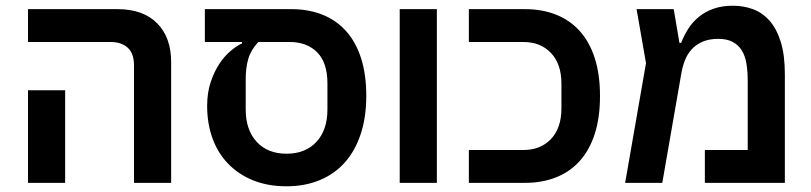

<svg xmlns="http://www.w3.org/2000/svg" viewBox="-20 -640 2839 672"><path d="M449 -411Q449 -453 427 -473Q405 -493 368 -493H78V-608H391Q481 -608 530 -558.5Q579 -509 579 -423V0H449ZM78 -324H208V0H78Z M697 -608H1000Q1059 -608 1107.5 -589Q1156 -570 1190.5 -532Q1225 -494 1243.5 -437Q1262 -380 1262 -304Q1262 -230 1242.5 -171Q1223 -112 1187 -71.5Q1151 -31 1099 -9.5Q1047 12 983 12Q917 12 865.5 -9Q814 -30 778 -67.5Q742 -105 723.5 -156.5Q705 -208 705 -269Q705 -316 717.5 -353Q730 -390 748 -417Q766 -444 787.5 -462Q809 -480 827 -488V-493H697ZM983 -102Q1049 -102 1087.5 -143.5Q1126 -185 1126 -257V-348Q1126 -421 1090 -457Q1054 -493 994 -493H884Q858 -465 849 -434Q840 -403 840 -364V-257Q840 -185 878.5 -143.5Q917 -102 983 -102Z M1379 -608H1509V0H1379Z M1621 -115H1812Q1872 -115 1908.5 -153.5Q1945 -192 1945 -261V-347Q1945 -416 1908.5 -454.5Q1872 -493 1812 -493H1621V-608H1818Q1877 -608 1925.5 -589Q1974 -570 2008.5 -532Q2043 -494 2061.5 -437Q2080 -380 2080 -304Q2080 -228 2061.5 -171Q2043 -114 2008.5 -76Q1974 -38 1925.5 -19Q1877 0 1818 0H1621Z M2241 -419 2208 -608H2338L2358 -490H2364Q2374 -516 2389 -539.5Q2404 -563 2426 -581Q2448 -599 2477.5 -609.5Q2507 -620 2545 -620Q2582 -620 2615 -608Q2648 -596 2673 -568Q2698 -540 2712.5 -494Q2727 -448 2727 -380V0H2447V-115H2597V-356Q2597 -390 2592.5 -417.5Q2588 -445 2576 -464Q2564 -483 2544 -493.5Q2524 -504 2494 -504Q2462 -504 2439 -494Q2416 -484 2401 -467.5Q2386 -451 2377.5 -429.5Q2369 -408 2365 -385L2298 0H2168Z"/></svg>

Font: IBM Plex Sans Hebrew SemiBold
Style: Regular
Weight: 600
Designer: Mike Abbink, Paul van der Laan, Pieter van Rosmalen, Yanek Iontef
Foundry: Bold Monday
Version: Version 1.2